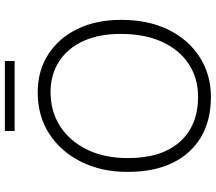

<svg xmlns="http://www.w3.org/2000/svg" viewBox="-70 -828 906 807"><g transform="rotate(-90 383.5 -425.0)"><path d="M379 8Q281 8 210.5 -33.5Q140 -75 102 -153Q64 -231 64 -342Q64 -453 107 -538.5Q150 -624 225 -672Q300 -720 398 -720Q489 -720 557.5 -676Q626 -632 664.5 -553.5Q703 -475 703 -369Q703 -254 661 -169.5Q619 -85 545.5 -38.5Q472 8 379 8ZM379 -46Q457 -46 516.5 -84.5Q576 -123 610 -196Q644 -269 644 -372Q644 -462 614 -528Q584 -594 528.5 -630Q473 -666 399 -666Q318 -666 255.5 -625.5Q193 -585 157.5 -512Q122 -439 122 -341Q122 -199 190.5 -122.5Q259 -46 379 -46ZM236 -858H530V-817H236Z"/></g></svg>

Font: Livvic Light
Style: Regular
Weight: 300
Designer: Jacques Le Bailly, Baron von Fonthausen
Version: Version 1.001; ttfautohint (v1.8.2)